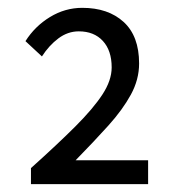

<svg xmlns="http://www.w3.org/2000/svg" viewBox="-20 -911 451 490"><path d="M59 -441V-482Q127 -543 172.5 -588.5Q218 -634 241.5 -670Q265 -706 265 -739Q265 -782 242.5 -806.5Q220 -831 181 -831Q153 -831 129 -813Q105 -795 87 -767L45 -806Q69 -844 107.5 -867.5Q146 -891 190 -891Q256 -891 295.5 -855Q335 -819 335 -749Q335 -708 314 -669.5Q293 -631 256.5 -590.5Q220 -550 173 -502H358V-441Z"/></svg>

Font: Noto Sans TC Thin
Style: Regular
Weight: 400
Version: Version 2.004-H2;hotconv 1.0.118;makeotfexe 2.5.65603